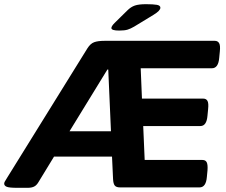

<svg xmlns="http://www.w3.org/2000/svg" viewBox="-37 -895 1077 917"><path d="M44 2Q7 2 -5 -3Q-17 -8 -17 -18Q-17 -22 -14.5 -27Q-12 -32 -3 -46L381 -665Q395 -687 413 -693.5Q431 -700 462 -700H989Q1003 -700 1009.5 -689Q1016 -678 1013 -650L1010 -619Q1006 -569 975 -569H635L641 -424H934Q948 -424 954 -413Q960 -402 957 -374L954 -343Q950 -293 920 -293H647L654 -131H930Q945 -131 950.5 -119.5Q956 -108 954 -81L951 -50Q947 0 916 0H536Q518 0 511 -9Q504 -18 503 -40L498 -147H221L146 -24Q137 -9 125 -3.5Q113 2 96 2ZM476 -563 295 -268H493L480 -563ZM532 -749Q495 -749 495 -761Q495 -770 510 -785L571 -845Q588 -862 607 -868.5Q626 -875 660 -875Q695 -875 712 -872Q729 -869 729 -858Q729 -844 696 -824L604 -768Q587 -758 572.5 -753.5Q558 -749 532 -749Z"/></svg>

Font: Asap Expanded Expanded Regular
Style: Bold Italic
Weight: 700
Width: 7
Italic angle: -6°
Designer: Pablo Cosgaya
Foundry: Omnibus-Type
Version: Version 3.001; ttfautohint (v1.8.4.7-5d5b)